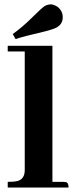

<svg xmlns="http://www.w3.org/2000/svg" viewBox="-20 -840 352 860"><path d="M235.4 -717.8Q258.8 -732.4 260.7 -756.8Q263.7 -790 236.3 -810.5Q223.6 -818.4 210.9 -820.3Q195.3 -821.3 179.7 -812.5Q166 -803.7 124 -761.7Q82 -719.7 37.1 -687.5L49.8 -665Q80.1 -675.8 180.7 -699.2Q219.7 -709 235.4 -717.8ZM263.7 -25.4H214.8V-634.8H14.6V-609.4H90.8V-78.1Q90.8 -38.1 58.6 -29.3Q42 -25.4 14.6 -25.4V0H287.1Q287.1 -22.5 274.4 -24.4Q269.5 -25.4 263.7 -25.4Z"/></svg>

Font: Abhaya Libre ExtraBold
Style: Regular
Weight: 800
Designer: Pushpananda Ekanayake, Sol Matas, Pathum Egodawatta
Foundry: Mooniak
Version: Version 1.050 ; ttfautohint (v1.6)